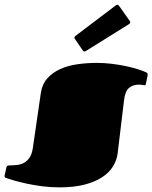

<svg xmlns="http://www.w3.org/2000/svg" viewBox="-22 -787 654 824"><path d="M393.1 -517.1Q424.3 -517.1 455.6 -513.4Q486.8 -509.8 514.9 -503.9Q543 -498 566.2 -491Q589.4 -483.9 604 -477.1Q606.4 -476.1 609.1 -474.1Q611.8 -472.2 611.8 -466.8Q611.8 -465.3 611.3 -462.9Q610.8 -460.4 610.4 -458L604.5 -429.2Q603.5 -423.3 601.8 -422.1Q600.1 -420.9 598.6 -420.9Q596.2 -420.9 589.4 -422.4Q582.5 -423.8 574.7 -423.8Q546.9 -423.8 530.8 -408.9Q514.6 -394 510.3 -356.9L482.9 -128.9Q479 -98.6 462.6 -72.3Q446.3 -45.9 415.5 -25.9Q384.8 -5.9 339.6 5.6Q294.4 17.1 233.9 17.1Q195.8 17.1 159.7 12.5Q123.5 7.8 93 1.2Q62.5 -5.4 39.8 -12Q17.1 -18.6 5.9 -22.5Q2 -23.4 -0.2 -25.1Q-2.4 -26.9 -2.4 -30.8Q-2.4 -32.7 -2 -35.2Q-1.5 -37.6 -0.5 -41L5.4 -68.4Q6.3 -72.3 8.8 -74.7Q11.2 -77.1 17.6 -77.1Q33.7 -77.1 50 -78.9Q66.4 -80.6 80.3 -87.9Q94.2 -95.2 104.7 -110.4Q115.2 -125.5 119.1 -152.8L153.3 -388.2Q158.7 -425.3 180.7 -450.2Q202.6 -475.1 235.1 -490Q267.6 -504.9 308.6 -511Q349.6 -517.1 393.1 -517.1ZM347.7 -568.8Q345.7 -567.9 344.2 -566.9Q342.8 -565.9 341.3 -565.9Q335.9 -565.9 333 -570.8L300.3 -618.7Q297.4 -622.1 297.4 -625.5Q297.4 -628.9 301.8 -632.8L474.6 -763.7Q478 -766.6 481.4 -766.6Q484.9 -766.6 488.8 -762.2L533.7 -698.7Q537.1 -694.8 537.1 -691.4Q537.1 -687 532.7 -684.1Z"/></svg>

Font: Fascinate Cyrillic
Style: Regular
Weight: 900
Designer: Denis Ignatov
Foundry: Astigmatic (AOETI)
Version: Version 1.00 November 30, 2018, initial release